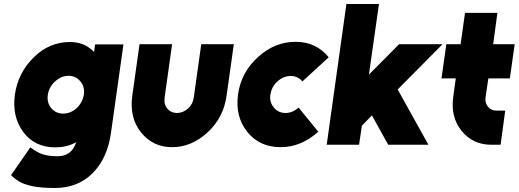

<svg xmlns="http://www.w3.org/2000/svg" viewBox="-20 -720 2580 955"><path d="M328 -511Q225 -511 148 -435Q69 -357 54 -249Q39 -140 96 -63Q153 13 255 13Q310 13 354 -10Q356 -11 357.5 -11.5Q359 -12 360 -13Q360 -12 359 -11Q358 -10 358 -9Q354 1 349 10.5Q344 20 337 28Q312 57 266 57Q221 57 192.5 47.5Q164 38 131 13L35 151Q50 167 73 181.5Q96 196 138.5 205.5Q181 215 253 215Q366 215 439 143Q514 69 532 -59L594 -499H453L448 -461Q445 -465 441 -468.5Q437 -472 433 -475Q391 -511 328 -511ZM321 -343Q357 -343 380 -315Q391 -302 395.5 -285.5Q400 -269 397 -249Q394 -230 385 -213Q376 -196 361 -182Q331 -155 294 -155Q258 -155 235 -182Q212 -210 218 -249Q224 -288 254 -315Q285 -343 321 -343Z M674 -500 638 -244Q623 -135 681 -62Q740 12 836 12Q933 12 1013 -62Q1092 -135 1107 -244L1143 -500H981L944 -236Q939 -201 915 -180Q890 -158 860 -158Q831 -158 812 -180Q794 -201 799 -236L836 -500Z M1450 -512Q1346 -512 1263 -436Q1179 -360 1164 -250Q1149 -140 1210 -64Q1271 12 1376 12Q1478 12 1563 -65L1465 -185Q1435 -158 1400 -158Q1365 -158 1342 -185Q1319 -213 1325 -250Q1331 -289 1360 -315Q1390 -342 1426 -342Q1462 -342 1484 -315L1615 -435Q1553 -512 1450 -512Z M1605 0H1766L1780 -95L1830 -146L1911 0H2111L1958 -275L2181 -500H1965L1815 -349L1865 -700H1703Z M2293 -656 2271 -500H2200L2176 -330H2247L2234 -235Q2221 -138 2276 -69Q2332 0 2424 0H2470L2493 -170H2448Q2422 -170 2407 -189Q2391 -210 2395 -235L2409 -330H2516L2540 -500H2433L2454 -656Z"/></svg>

Font: Unageo
Style: Black-Italic
Weight: 900
Designer: Richard Sepsi
Foundry: Richard Sepsi
Version: Version 2.000